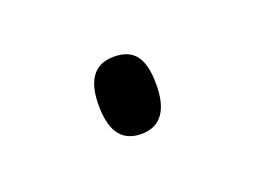

<svg xmlns="http://www.w3.org/2000/svg" viewBox="-34 -131 257 194"><g transform="rotate(-20 94.5 -34.5)"><path d="M64 -35C64 -10 72 7 95 7C116 7 126 -8 126 -35C126 -63 117 -76 95 -76C72 -76 64 -59 64 -35Z"/></g></svg>

Font: Noto Sans Lao UI ExtCond ExtLt
Style: Regular
Weight: 200
Width: 2
Designer: Monotype Design Team
Foundry: Monotype Imaging Inc.
Version: Version 2.000